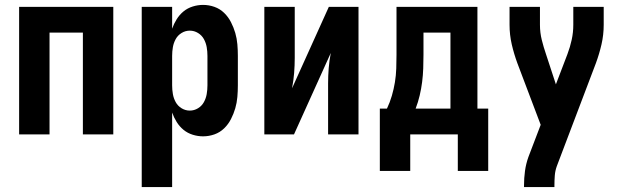

<svg xmlns="http://www.w3.org/2000/svg" viewBox="-20 -548 2540 783"><path d="M58 0V-520H442V0H318V-415H182V0Z M558 215V-520H682V-431Q689 -451 700.5 -469.5Q712 -488 728.5 -501.5Q745 -515 766 -521.5Q787 -528 808 -528Q832 -528 854.5 -520Q877 -512 894 -495.5Q911 -479 922 -457.5Q933 -436 939.5 -413.5Q946 -391 948 -367.5Q950 -344 950 -320V-200Q950 -176 948 -152.5Q946 -129 939.5 -106.5Q933 -84 922 -62.5Q911 -41 894 -24.5Q877 -8 854.5 0Q832 8 808 8Q787 8 766 1.5Q745 -5 728.5 -18.5Q712 -32 700.5 -50.5Q689 -69 682 -89V215ZM754 -97Q772 -97 787.5 -106.5Q803 -116 811.5 -131.5Q820 -147 823 -164.5Q826 -182 826 -200V-320Q826 -338 823 -355.5Q820 -373 811.5 -388.5Q803 -404 787.5 -413.5Q772 -423 754 -423Q736 -423 720.5 -413.5Q705 -404 696.5 -388.5Q688 -373 685 -355.5Q682 -338 682 -320V-200Q682 -182 685 -164.5Q688 -147 696.5 -131.5Q705 -116 720.5 -106.5Q736 -97 754 -97Z M1058 0V-520H1182V-312Q1182 -281 1179.5 -250Q1177 -219 1171 -188L1321 -520H1442V0H1318V-208Q1318 -239 1320.5 -270Q1323 -301 1329 -332L1179 0Z M1653 149H1529V-105H1558Q1570 -130 1578 -157.5Q1586 -185 1590.5 -212.5Q1595 -240 1596 -268.5Q1597 -297 1597 -325V-520H1927V-105H1971V149H1847V0H1653ZM1817 -105V-415H1707V-325Q1707 -297 1706 -269Q1705 -241 1701.5 -213.5Q1698 -186 1691.5 -158.5Q1685 -131 1675 -105Z M2241 215H2117V208Q2117 178 2121 149Q2125 120 2135 92L2185 -39L2090 -290Q2076 -328 2067 -367Q2058 -406 2058 -447V-520H2182V-447Q2182 -415 2189.5 -385Q2197 -355 2207 -326L2247 -204L2294 -327Q2305 -356 2311.5 -386Q2318 -416 2318 -447V-520H2442V-447Q2442 -406 2433 -367Q2424 -328 2410 -290L2251 129Q2244 148 2242.5 168Q2241 188 2241 208Z"/></svg>

Font: Iosevka Term Curly Extrabold
Style: Regular
Weight: 800
Designer: Belleve Invis
Foundry: Belleve Invis
Version: Version 32.3.0